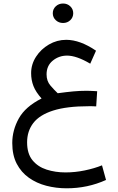

<svg xmlns="http://www.w3.org/2000/svg" viewBox="-20 -711 659 1069"><path d="M273.9 -637.2Q273.9 -660.2 290.5 -675.8Q307.1 -691.4 331.1 -691.4Q355 -691.4 371.3 -675.8Q387.7 -660.2 387.7 -637.2Q387.7 -614.3 371.3 -598.6Q355 -583 331.1 -583Q307.1 -583 290.5 -598.6Q273.9 -614.3 273.9 -637.2ZM521 -203.1 515.6 -118.7Q499 -119.6 491 -119.6Q482.9 -119.6 474.6 -119.6Q352.1 -119.6 276.1 -95.5Q200.2 -71.3 165.5 -26.1Q130.9 19 130.9 81.5Q130.9 144.5 160.9 181.2Q190.9 217.8 239.7 233.4Q288.6 249 344.7 249Q398.4 249 452.1 237.8Q505.9 226.6 547.9 209.5L570.3 291Q467.8 337.4 351.1 337.4Q292 337.4 237.8 323.2Q183.6 309.1 140.9 278.8Q98.1 248.5 73.2 200.7Q48.3 152.8 48.3 85.4Q48.3 14.2 84.7 -51.5Q121.1 -117.2 211.4 -162.6Q179.2 -198.7 166.3 -231.9Q153.3 -265.1 153.3 -303.7Q153.3 -353 180.7 -395.3Q208 -437.5 252.7 -463.4Q297.4 -489.3 348.6 -489.3Q425.8 -489.3 514.6 -428.7L482.4 -356.4Q406.2 -401.4 353.5 -401.4Q308.1 -401.4 273.7 -373.3Q239.3 -345.2 239.3 -296.9Q239.3 -259.8 260.5 -235.1Q281.7 -210.4 301.3 -191.9Q351.1 -198.7 387.7 -202.1Q424.3 -205.6 462.4 -205.6Q479.5 -205.6 490 -204.8Q500.5 -204.1 521 -203.1Z"/></svg>

Font: Vazirmatn RD FD
Style: Regular
Weight: 400
Designer: Saber Rastikerdar
Foundry: Saber Rastikerdar
Version: Version 33.003